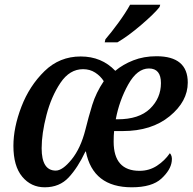

<svg xmlns="http://www.w3.org/2000/svg" viewBox="-20 -786 820 816"><path d="M170 10Q233 10 272 -32Q311 -74 343 -142H345Q375 10 540 10Q626 10 666 -27Q706 -64 710 -101Q713 -123 702 -135Q680 -103 647 -81.5Q614 -60 573 -60Q463 -60 463 -184Q463 -199 463.5 -209Q464 -219 465 -229H502Q624 -229 701 -292Q778 -355 778 -435Q778 -547 645 -547Q591 -547 546.5 -529.5Q502 -512 470 -485Q412 -546 323 -546Q233 -546 169 -483.5Q105 -421 71 -332.5Q37 -244 37 -166Q37 -80 74.5 -35Q112 10 170 10ZM472 -279Q487 -359 525 -427Q563 -495 613 -495Q664 -495 664 -433Q664 -369 617.5 -324Q571 -279 480 -279ZM217 -61Q157 -61 157 -156Q157 -218 177.5 -297Q198 -376 237 -434Q276 -492 333 -492Q362 -492 384.5 -477.5Q407 -463 421 -441Q388 -392 372 -340Q356 -288 343 -235Q323 -156 284.5 -108.5Q246 -61 217 -61ZM425 -606H479Q524 -632 580 -680Q636 -728 658 -756L661 -766H533Q513 -730 483 -689Q453 -648 428 -619Z"/></svg>

Font: Noto Serif SemiCondensed Semi
Style: Italic
Weight: 600
Width: 4
Italic angle: -12°
Designer: Monotype Design Team
Foundry: Monotype Imaging Inc.
Version: Version 1.901